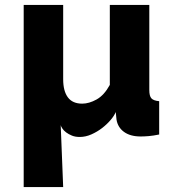

<svg xmlns="http://www.w3.org/2000/svg" viewBox="-20 -545 724 778"><path d="M76 -525H236V-224Q236 -176 255 -150.5Q274 -125 313 -125Q341 -125 371.5 -142Q402 -159 425 -201V-525H585V-180Q585 -156 593.5 -146.5Q602 -137 625 -135V0Q601 5 582.5 6.5Q564 8 550 8Q508 8 482.5 -10.5Q457 -29 452 -61L449 -91Q443 -76 428 -58.5Q413 -41 393.5 -26Q374 -11 350.5 -0.5Q327 10 303 10Q285 10 271.5 4.5Q258 -1 248 -8.5Q238 -16 232.5 -24.5Q227 -33 226 -38L236 213H76Z"/></svg>

Font: Boldmen
Style: Bold
Weight: 700
Designer: Matt McInerney, Pablo Impallari, Rodrigo Fuenzalida
Foundry: LIVING CONCEPT
Version: Version 1.000